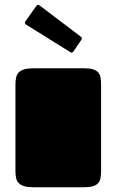

<svg xmlns="http://www.w3.org/2000/svg" viewBox="-20 -787 490 807"><path d="M44.9 -432.1Q44.9 -448.7 47.9 -461.7Q50.8 -474.6 59.1 -482.9Q67.4 -491.2 82 -495.6Q96.7 -500 120.1 -500H334Q356.4 -500 370.4 -495.8Q384.3 -491.7 392.1 -483.4Q399.9 -475.1 402.3 -462.4Q404.8 -449.7 404.8 -432.1V-66.9Q404.8 -50.3 402.3 -37.8Q399.9 -25.4 392.1 -16.8Q384.3 -8.3 370.4 -4.2Q356.4 0 334 0H120.1Q96.7 0 82 -4.4Q67.4 -8.8 59.1 -17.1Q50.8 -25.4 47.9 -38.1Q44.9 -50.8 44.9 -67.9ZM88.9 -684.1Q84.5 -687 84.5 -691.4Q84.5 -694.8 87.9 -698.7L132.8 -762.2Q136.2 -766.6 140.1 -766.6Q143.1 -766.6 147 -763.7L319.8 -632.8Q324.2 -628.9 324.2 -625.5Q324.2 -622.1 321.3 -618.7L288.6 -570.8Q285.6 -565.9 280.3 -565.9Q278.8 -565.9 277.3 -566.9Q275.9 -567.9 273.9 -568.8Z"/></svg>

Font: Fascinate Cyrillic
Style: Regular
Weight: 900
Designer: Denis Ignatov
Foundry: Astigmatic (AOETI)
Version: Version 1.00 November 30, 2018, initial release